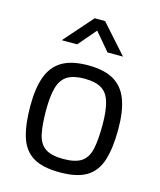

<svg xmlns="http://www.w3.org/2000/svg" viewBox="-112 -812 751 902"><g transform="rotate(15 264.0 -361.0)"><path d="M264.2 10.2Q180.2 10.2 133.8 -18.2Q87.4 -46.6 68.9 -105.8Q50.4 -165 50.4 -255.8Q50.4 -342.4 71 -398.7Q91.6 -455 138.3 -482.6Q185 -510.2 264.2 -510.2Q343.4 -510.2 390.1 -482.6Q436.9 -455 457.5 -398.7Q478.1 -342.4 478.1 -255.8Q478.1 -165 459.5 -105.8Q441 -46.6 394.9 -18.2Q348.8 10.2 264.2 10.2ZM264.2 -54.8Q323.3 -54.8 352.8 -75.3Q382.3 -95.9 391.8 -140.5Q401.3 -185.1 401.3 -255.8Q401.3 -325.7 389.1 -367.2Q376.9 -408.7 347.1 -427Q317.4 -445.2 264.2 -445.2Q211.1 -445.2 181.3 -427Q151.5 -408.7 139.3 -367.2Q127.1 -325.7 127.1 -255.8Q127.1 -185.1 136.6 -140.5Q146.1 -95.9 175.6 -75.3Q205.1 -54.8 264.2 -54.8ZM113.1 -592 236.1 -731.6H286.6L411.1 -592H335.9L262.4 -678.7L188.3 -592Z"/></g></svg>

Font: Titillium Web
Style: Bold
Weight: 700
Designer: Mohamed Gaber, Accademia di Belle Arti di Urbino
Foundry: Kief Type Foundry, Accademia di Belle Arti di Urbino
Version: Version 3.000